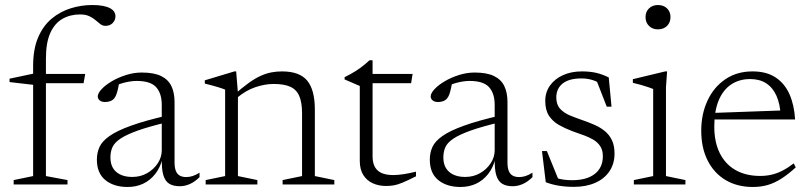

<svg xmlns="http://www.w3.org/2000/svg" viewBox="-20 -735 3229 765"><path d="M134.5 -403.5 112.5 -397 18 -408V-421.5L119.5 -443L134 -440.5H319.5L313 -403.5ZM163 -33.5 249 -17.5V0H34.5V-17.5L112 -33.5V-472.5Q112 -539.5 132 -586Q152 -632.5 186 -660.8Q220 -689 262 -702Q304 -715 347.5 -715Q373 -715 390.5 -711.5Q408 -708 419 -702Q430 -696 435 -687.8Q440 -679.5 440 -670.5Q440 -654.5 429 -643.2Q418 -632 400 -632Q389 -632 380 -638.8Q371 -645.5 360.8 -654.5Q350.5 -663.5 335.8 -670.5Q321 -677.5 299 -677.5Q260 -677.5 229 -660Q198 -642.5 180.5 -603.8Q163 -565 163 -502Z M649.5 -275.5 650 -249Q574.5 -231 529 -214.8Q483.5 -198.5 459.8 -182.5Q436 -166.5 428 -148.5Q420 -130.5 420 -108Q420 -70 443.2 -50Q466.5 -30 507.5 -30Q540 -30 566.5 -45.2Q593 -60.5 608.8 -84.8Q624.5 -109 624.5 -136V-317Q624.5 -363 602 -387.8Q579.5 -412.5 525 -412.5Q504.5 -412.5 480.5 -407Q456.5 -401.5 427.5 -388.5L455.5 -407.5Q452.5 -393 449.8 -380.2Q447 -367.5 443.5 -358.2Q440 -349 435 -343Q429 -335.5 419.2 -332Q409.5 -328.5 399 -328.5Q385 -328.5 377.2 -335Q369.5 -341.5 369.5 -350.5Q369.5 -363.5 385 -380Q400.5 -396.5 426 -411.5Q451.5 -426.5 482.5 -436.2Q513.5 -446 544.5 -446Q593.5 -446 622 -432Q650.5 -418 663 -391.8Q675.5 -365.5 675.5 -328V-87.5Q675.5 -66.5 680.8 -53.8Q686 -41 696.5 -35.2Q707 -29.5 722 -29.5Q734.5 -29.5 747.2 -33.5Q760 -37.5 775 -47V-29Q755.5 -10 735.8 -1.5Q716 7 696 7Q670.5 7 654.2 -3Q638 -13 630.8 -37.2Q623.5 -61.5 625 -103L628 -105Q618.5 -67 598.2 -41.5Q578 -16 550.2 -3Q522.5 10 488.5 10Q433.5 10 399.8 -17.5Q366 -45 366 -99Q366 -126.5 376.5 -149.5Q387 -172.5 416.5 -193.2Q446 -214 502 -234.2Q558 -254.5 649.5 -275.5Z M928 -364V-33.5L1005.5 -17.5V0H799.5V-17.5L877 -33.5V-378Q869 -381.5 849.5 -387.5Q830 -393.5 796 -402V-415L914 -450.5H921ZM1106 -17.5 1183.5 -33.5V-283.5Q1183.5 -326.5 1172.5 -352.2Q1161.5 -378 1136.8 -389.2Q1112 -400.5 1070 -400.5Q1036 -400.5 998 -387.8Q960 -375 924.5 -345.5L910.5 -355.5Q944 -385 970 -403.8Q996 -422.5 1018 -432.5Q1040 -442.5 1060.8 -446.5Q1081.5 -450.5 1103.5 -450.5Q1173.5 -450.5 1204 -413.8Q1234.5 -377 1234.5 -298V-33.5L1312 -17.5V0H1106Z M1464.5 -112Q1464.5 -74.5 1484.5 -56Q1504.5 -37.5 1547.5 -37.5Q1565.5 -37.5 1588 -41Q1610.5 -44.5 1637.5 -51V-32.5Q1604.5 -16 1584.2 -7.5Q1564 1 1549.2 3.5Q1534.5 6 1518 6Q1489 6 1465.2 -4.8Q1441.5 -15.5 1427.5 -37.8Q1413.5 -60 1413.5 -94V-392.5L1353 -418.5V-427.5Q1365 -433.5 1376 -439.5Q1387 -445.5 1397.2 -452Q1407.5 -458.5 1417 -465.5Q1426.5 -472.5 1435.2 -479.8Q1444 -487 1452.5 -495H1464.5V-424.5ZM1436.5 -403.5 1437 -440.5H1624L1618 -403.5Z M1976 -275.5 1976.5 -249Q1901 -231 1855.5 -214.8Q1810 -198.5 1786.2 -182.5Q1762.5 -166.5 1754.5 -148.5Q1746.5 -130.5 1746.5 -108Q1746.5 -70 1769.8 -50Q1793 -30 1834 -30Q1866.5 -30 1893 -45.2Q1919.5 -60.5 1935.2 -84.8Q1951 -109 1951 -136V-317Q1951 -363 1928.5 -387.8Q1906 -412.5 1851.5 -412.5Q1831 -412.5 1807 -407Q1783 -401.5 1754 -388.5L1782 -407.5Q1779 -393 1776.2 -380.2Q1773.5 -367.5 1770 -358.2Q1766.5 -349 1761.5 -343Q1755.5 -335.5 1745.8 -332Q1736 -328.5 1725.5 -328.5Q1711.5 -328.5 1703.8 -335Q1696 -341.5 1696 -350.5Q1696 -363.5 1711.5 -380Q1727 -396.5 1752.5 -411.5Q1778 -426.5 1809 -436.2Q1840 -446 1871 -446Q1920 -446 1948.5 -432Q1977 -418 1989.5 -391.8Q2002 -365.5 2002 -328V-87.5Q2002 -66.5 2007.2 -53.8Q2012.5 -41 2023 -35.2Q2033.5 -29.5 2048.5 -29.5Q2061 -29.5 2073.8 -33.5Q2086.5 -37.5 2101.5 -47V-29Q2082 -10 2062.2 -1.5Q2042.5 7 2022.5 7Q1997 7 1980.8 -3Q1964.5 -13 1957.2 -37.2Q1950 -61.5 1951.5 -103L1954.5 -105Q1945 -67 1924.8 -41.5Q1904.5 -16 1876.8 -3Q1849 10 1815 10Q1760 10 1726.2 -17.5Q1692.5 -45 1692.5 -99Q1692.5 -126.5 1703 -149.5Q1713.5 -172.5 1743 -193.2Q1772.5 -214 1828.5 -234.2Q1884.5 -254.5 1976 -275.5Z M2298 -450.5Q2330 -450.5 2354.5 -445Q2379 -439.5 2405.5 -426.5L2416.5 -310H2397.5L2351.5 -428L2388.5 -392Q2363 -409 2341.8 -415.8Q2320.5 -422.5 2297 -422.5Q2247 -422.5 2221.8 -402.2Q2196.5 -382 2196.5 -346.5Q2196.5 -318 2212 -301.2Q2227.5 -284.5 2252.8 -274.2Q2278 -264 2307 -254Q2328.5 -246.5 2350 -237Q2371.5 -227.5 2389.2 -213.2Q2407 -199 2417.8 -177.2Q2428.5 -155.5 2428.5 -123Q2428.5 -82.5 2408.2 -52.5Q2388 -22.5 2351.5 -6.5Q2315 9.5 2266.5 9.5Q2234 9.5 2205.8 4.8Q2177.5 0 2154.5 -9L2139.5 -133H2159L2210 -7.5L2167.5 -37.5Q2182 -30.5 2197 -25.8Q2212 -21 2227.5 -19Q2243 -17 2259.5 -17Q2318 -17 2350 -42.2Q2382 -67.5 2382 -112.5Q2382 -137 2371.2 -153Q2360.5 -169 2342.8 -179.2Q2325 -189.5 2303.2 -197Q2281.5 -204.5 2260 -212.5Q2231 -223.5 2206.8 -237.2Q2182.5 -251 2167.5 -273.5Q2152.5 -296 2152.5 -333Q2152.5 -367.5 2171.2 -394Q2190 -420.5 2223 -435.5Q2256 -450.5 2298 -450.5Z M2601.5 -618Q2579.5 -618 2565.8 -631.8Q2552 -645.5 2552 -667Q2552 -688 2565.8 -701.5Q2579.5 -715 2601.5 -715Q2624 -715 2637.8 -701.5Q2651.5 -688 2651.5 -667Q2651.5 -645.5 2637.8 -631.8Q2624 -618 2601.5 -618ZM2638 -450.5 2633.5 -388V-33.5L2711 -17.5V0H2505.5V-17.5L2582.5 -33.5V-380.5Q2577 -383 2563.5 -387.5Q2550 -392 2533.5 -396.8Q2517 -401.5 2501.5 -405V-419.5L2630.5 -450.5Z M2978.5 -450.5Q3034 -450.5 3070.2 -426.5Q3106.5 -402.5 3125.5 -359.8Q3144.5 -317 3148 -259H2819L2818.5 -285L3112 -295.5L3090.5 -275.5Q3088 -321 3073.8 -353.2Q3059.5 -385.5 3033.2 -402.8Q3007 -420 2969 -420Q2925.5 -420 2893.2 -398.5Q2861 -377 2843.5 -335Q2826 -293 2826 -231Q2826 -168.5 2848 -124.5Q2870 -80.5 2911 -57.2Q2952 -34 3009 -34Q3032.5 -34 3054.2 -39Q3076 -44 3097.5 -55Q3119 -66 3142.5 -84L3150.5 -68Q3121 -41 3094.2 -23.8Q3067.5 -6.5 3039.8 1.8Q3012 10 2979.5 10Q2917.5 10 2871.2 -17.5Q2825 -45 2799.5 -95.5Q2774 -146 2774 -214.5Q2774 -280.5 2799 -334.2Q2824 -388 2870 -419.2Q2916 -450.5 2978.5 -450.5Z"/></svg>

Font: Newsreader 16pt Light
Style: Regular
Weight: 300
Designer: Hugues Gentile
Foundry: Production Type
Version: Version 1.003